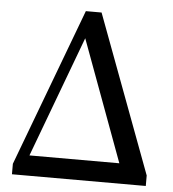

<svg xmlns="http://www.w3.org/2000/svg" viewBox="-50 -720 691 766"><g transform="rotate(5 295.5 -337.0)"><path d="M26 0V-42L263 -674H326L562 -42V0ZM89 -81H449L270 -566Z"/></g></svg>

Font: Source Serif Pro
Style: Regular
Weight: 400
Designer: Frank Grießhammer
Foundry: Adobe Systems Incorporated
Version: Version 3.001;hotconv 1.0.111;makeotfexe 2.5.65597